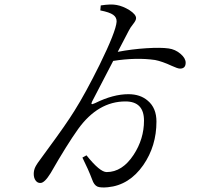

<svg xmlns="http://www.w3.org/2000/svg" viewBox="-20 -794 970 848"><path d="M410 30Q395 23 387 -1Q370 -46 344 -98L362 -108Q421 -34 451 -34Q520 -34 570 -110Q616 -180 616 -261Q616 -346 534 -346Q413 -346 325 -224Q275 -154 204 -30Q177 14 159 14Q146 15 137.5 3.5Q129 -8 129 -26Q129 -42 136 -56.5Q143 -71 166 -101Q173 -111 190 -134Q272 -245 309 -305Q357 -381 420 -508Q492 -655 495 -698Q496 -717 480 -728.5Q464 -740 423 -748L425 -770Q470 -777 495 -772Q523 -767 552 -749Q581 -730 581 -714Q581 -704 569 -689Q556 -673 549 -659L500 -565Q563 -577 626.5 -581Q690 -585 725 -580Q754 -576 777 -556.5Q800 -537 800 -517Q800 -491 775 -491Q765 -491 739 -503Q696 -523 665 -529Q582 -541 480 -525Q416 -402 387 -346Q378 -328 396 -337Q398 -338 401 -339Q480 -378 547 -378Q600 -378 633 -349Q671 -317 671 -257Q671 -149 613 -65Q551 24 456 33Q424 36 410 30Z"/></svg>

Font: GenRyuMin TW R
Style: Regular
Weight: 400
Version: Version 1.501;PS 1;hotconv 16.6.51;makeotf.lib2.5.65220